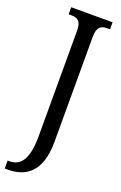

<svg xmlns="http://www.w3.org/2000/svg" viewBox="-187 -763 662 1051"><g transform="rotate(20 144.5 -237.0)"><path d="M-7 240H11C113 240 199 188 199 9V-602C199 -662 224 -673 256 -673H274V-714H33V-673H50C82 -673 107 -662 107 -606V10C107 151 65 194 2 194H-7Z"/></g></svg>

Font: Noto Serif Georgian ExtraCondensed
Style: Regular
Weight: 400
Width: 2
Designer: Monotype Design Team, Akaki Razmadze
Foundry: Google LLC
Version: Version 2.003